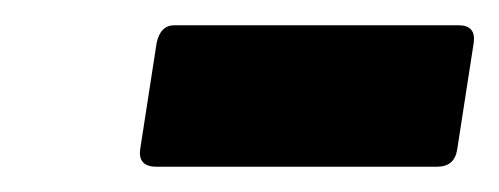

<svg xmlns="http://www.w3.org/2000/svg" viewBox="-20 -700 395 152"><path d="M104 -568Q89 -568 91 -582L104 -666Q107 -680 118 -680H343Q357 -680 355 -666L342 -582Q340 -568 326 -568Z"/></svg>

Font: Sofia Sans Black
Style: Italic
Weight: 900
Italic angle: -9°
Version: Version 4.100-B